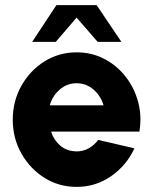

<svg xmlns="http://www.w3.org/2000/svg" viewBox="-20 -719 600 752"><path d="M280 13Q211 13 154.2 -22.5Q97.5 -58 63.8 -117.8Q30 -177.5 30 -250.5Q30 -323 63.8 -383Q97.5 -443 154.2 -478.5Q211 -514 280 -514Q339.5 -514 388.8 -488.2Q438 -462.5 472.2 -418.5Q506.5 -374.5 521.2 -319Q536 -263.5 526 -203.5H180Q190.5 -171 215.5 -149Q240.5 -127 280 -126Q305.5 -126 327.2 -138Q349 -150 364.5 -171L506.5 -138Q476 -71.5 415.5 -29.2Q355 13 280 13ZM175 -306.5H385.5Q375 -343.5 346.2 -368.2Q317.5 -393 280 -393Q243 -393 214.2 -368.5Q185.5 -344 175 -306.5ZM358.5 -699 455.5 -555H362.5L280 -650L198.5 -555H106L201 -699Z"/></svg>

Font: Urbanist ExtraBold
Style: Regular
Weight: 800
Designer: Corey Hu
Foundry: Corey Hu
Version: Version 1.330; ttfautohint (v1.8.4.7-5d5b)